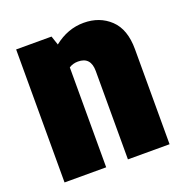

<svg xmlns="http://www.w3.org/2000/svg" viewBox="-109 -682 748 780"><g transform="rotate(-20 264.5 -291.5)"><path d="M206 -536Q265 -583 334 -583Q403 -583 448.5 -540Q494 -497 494 -411V0H314V-382Q314 -443 259 -443Q237 -443 220 -432V0H40V-575H193Z"/></g></svg>

Font: Protest Strike
Style: Regular
Weight: 400
Designer: Octavio Pardo
Foundry: Ashler Design
Version: Version 2.005; ttfautohint (v1.8.4.7-5d5b)